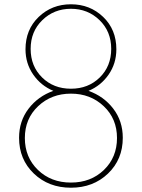

<svg xmlns="http://www.w3.org/2000/svg" viewBox="-20 -860 662 896"><path d="M99 -630Q99 -722 160.5 -781Q222 -840 311 -840Q400 -840 461.5 -781Q523 -722 523 -630Q523 -564 487 -512Q451 -460 393 -436Q464 -411 508.5 -353Q553 -295 553 -217Q553 -116 484 -50Q415 16 311 16Q207 16 138 -50Q69 -116 69 -217Q69 -295 113.5 -353Q158 -411 229 -436Q171 -460 135 -512Q99 -564 99 -630ZM177.5 -766Q123 -713 123 -632Q123 -551 176.5 -498.5Q230 -446 311 -446Q392 -446 445.5 -498.5Q499 -551 499 -632Q499 -713 444.5 -766Q390 -819 311 -819Q232 -819 177.5 -766ZM158 -364.5Q96 -306 96 -216Q96 -126 157 -67Q218 -8 311 -8Q404 -8 465 -67Q526 -126 526 -216Q526 -306 464 -364.5Q402 -423 311 -423Q220 -423 158 -364.5Z"/></svg>

Font: Spartan MB
Style: Regular
Weight: 250
Designer: Matt Bailey
Foundry: Matt Bailey
Version: Version 1.000